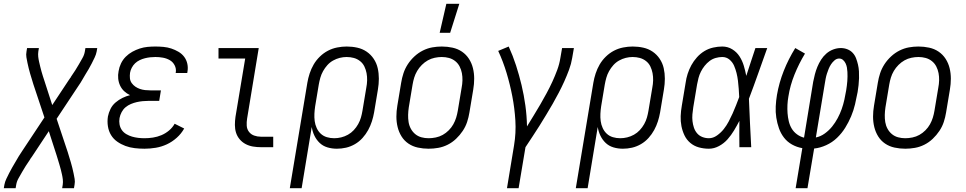

<svg xmlns="http://www.w3.org/2000/svg" viewBox="-46 -772 5066 1007"><path d="M-26 215 -23 197Q-20 181 -12.5 165.5Q-5 150 2.5 135Q10 120 18.5 105.5Q27 91 35.5 76.5Q44 62 52.5 47.5Q61 33 71 19L187 -156L129 -330Q125 -344 120.5 -358Q116 -372 112 -386Q108 -400 104.5 -414Q101 -428 98 -442.5Q95 -457 92.5 -471.5Q90 -486 93 -502L96 -520H158L155 -502Q153 -488 154.5 -474.5Q156 -461 159 -448Q162 -435 165 -422.5Q168 -410 171.5 -397.5Q175 -385 179 -372.5Q183 -360 187 -348L228 -221L316 -354Q318 -356 319 -358Q320 -360 322 -363H323Q324 -366 325.5 -368Q327 -370 328 -372Q339 -388 349 -403.5Q359 -419 368 -435Q377 -451 386.5 -467.5Q396 -484 399 -502L402 -520H464L461 -502Q458 -486 450.5 -470.5Q443 -455 435.5 -440Q428 -425 419.5 -410.5Q411 -396 402 -381.5Q393 -367 385 -352.5Q377 -338 367 -324L251 -149L309 25Q313 39 317.5 53Q322 67 326 81Q330 95 333.5 109Q337 123 340 137.5Q343 152 345.5 166.5Q348 181 345 197L342 215H280L283 197Q285 183 283.5 169.5Q282 156 279 143Q276 130 273 117.5Q270 105 266 92.5Q262 80 258.5 67.5Q255 55 251 43L210 -84L122 49Q120 51 119 53Q118 55 116 58H115Q114 61 112.5 63Q111 65 110 67Q99 83 89 98.5Q79 114 70 130Q61 146 51.5 162.5Q42 179 39 197L36 215Z M712 8Q686 8 660.5 5Q635 2 612 -6.5Q589 -15 569 -29Q549 -43 536.5 -63.5Q524 -84 520 -109.5Q516 -135 520 -161Q524 -181 533.5 -200.5Q543 -220 560 -234.5Q577 -249 596.5 -258.5Q616 -268 636 -273Q619 -281 605.5 -293.5Q592 -306 584 -323Q576 -340 574 -359.5Q572 -379 576 -399Q579 -419 588.5 -439Q598 -459 613.5 -474.5Q629 -490 648 -500.5Q667 -511 687 -517.5Q707 -524 727.5 -526Q748 -528 769 -528Q790 -528 811.5 -526Q833 -524 852.5 -517.5Q872 -511 890 -500.5Q908 -490 920 -474Q932 -458 936.5 -437.5Q941 -417 937 -395L936 -389H875L876 -392Q879 -412 870 -429.5Q861 -447 844.5 -456.5Q828 -466 808.5 -469.5Q789 -473 769 -473Q755 -473 741.5 -471.5Q728 -470 714 -466.5Q700 -463 686.5 -456.5Q673 -450 662.5 -440Q652 -430 645 -416.5Q638 -403 636 -390Q634 -375 635.5 -361Q637 -347 645 -336Q653 -325 664 -317.5Q675 -310 688 -305.5Q701 -301 715 -299.5Q729 -298 743 -298H798L789 -243H734Q719 -243 703 -241.5Q687 -240 671.5 -236.5Q656 -233 640.5 -226.5Q625 -220 612.5 -209.5Q600 -199 592 -184Q584 -169 581 -153Q578 -136 581 -119.5Q584 -103 593 -90Q602 -77 616.5 -68.5Q631 -60 646.5 -55.5Q662 -51 678.5 -49Q695 -47 712 -47Q734 -47 756.5 -50.5Q779 -54 800.5 -63Q822 -72 840.5 -87.5Q859 -103 870 -123L920 -98Q905 -71 881 -49.5Q857 -28 829 -15Q801 -2 771 3Q741 8 712 8Z M1323 0Q1301 0 1280.5 -3.5Q1260 -7 1242 -16.5Q1224 -26 1211 -41.5Q1198 -57 1192 -76Q1186 -95 1186 -116.5Q1186 -138 1189 -159L1240 -465H1100V-520H1311L1250 -150Q1247 -132 1248 -113.5Q1249 -95 1259.5 -81Q1270 -67 1287 -61Q1304 -55 1322 -55H1387V0Z M1474 215 1566 -338Q1570 -362 1578 -386.5Q1586 -411 1599 -433.5Q1612 -456 1631.5 -475Q1651 -494 1674 -506Q1697 -518 1722.5 -523Q1748 -528 1772 -528Q1801 -528 1828 -522Q1855 -516 1877 -501Q1899 -486 1914 -463.5Q1929 -441 1935 -414.5Q1941 -388 1941 -359.5Q1941 -331 1936 -302L1916 -182Q1912 -159 1904.5 -135.5Q1897 -112 1885 -90Q1873 -68 1855.5 -48.5Q1838 -29 1815.5 -16Q1793 -3 1769 2.5Q1745 8 1721 8Q1695 8 1671.5 1Q1648 -6 1631 -22Q1614 -38 1603.5 -59.5Q1593 -81 1589 -106L1536 215ZM1707 -47Q1725 -47 1743.5 -51.5Q1762 -56 1779 -65.5Q1796 -75 1809.5 -89.5Q1823 -104 1832.5 -121Q1842 -138 1847 -155.5Q1852 -173 1855 -191L1875 -311Q1879 -331 1879.5 -350.5Q1880 -370 1876.5 -388.5Q1873 -407 1865 -423.5Q1857 -440 1842.5 -451.5Q1828 -463 1810 -468Q1792 -473 1772 -473Q1754 -473 1736 -468.5Q1718 -464 1701 -454.5Q1684 -445 1671 -430.5Q1658 -416 1648.5 -399Q1639 -382 1634 -364Q1629 -346 1626 -329L1607 -215Q1604 -195 1603 -175.5Q1602 -156 1604.5 -137Q1607 -118 1615 -100.5Q1623 -83 1636.5 -70.5Q1650 -58 1668.5 -52.5Q1687 -47 1707 -47Z M2202 8Q2173 8 2145.5 2Q2118 -4 2096 -19Q2074 -34 2060 -56.5Q2046 -79 2039.5 -105.5Q2033 -132 2033 -160.5Q2033 -189 2038 -218L2058 -338Q2062 -363 2070 -387.5Q2078 -412 2092.5 -434.5Q2107 -457 2127.5 -476Q2148 -495 2172 -507Q2196 -519 2221 -523.5Q2246 -528 2271 -528Q2300 -528 2327.5 -522Q2355 -516 2377 -501Q2399 -486 2413.5 -463.5Q2428 -441 2434.5 -414.5Q2441 -388 2441 -359.5Q2441 -331 2436 -302L2416 -182Q2412 -157 2404 -132.5Q2396 -108 2381 -85.5Q2366 -63 2346 -44Q2326 -25 2302 -13Q2278 -1 2252.5 3.5Q2227 8 2202 8ZM2202 -47Q2220 -47 2239.5 -51Q2259 -55 2276 -64.5Q2293 -74 2307.5 -88.5Q2322 -103 2331.5 -120Q2341 -137 2346.5 -155Q2352 -173 2355 -191L2375 -311Q2379 -331 2379.5 -350.5Q2380 -370 2376.5 -388.5Q2373 -407 2364.5 -423.5Q2356 -440 2341.5 -451.5Q2327 -463 2309 -468Q2291 -473 2271 -473Q2253 -473 2234 -469Q2215 -465 2198 -455.5Q2181 -446 2166.5 -431.5Q2152 -417 2142 -400Q2132 -383 2126.5 -365Q2121 -347 2118 -329L2098 -209Q2095 -189 2094.5 -169.5Q2094 -150 2097 -131.5Q2100 -113 2109 -96.5Q2118 -80 2132 -68.5Q2146 -57 2164 -52Q2182 -47 2202 -47ZM2260 -600 2295 -752H2363L2315 -600Z M2613 215 2650 -9Q2661 -75 2657 -140Q2653 -205 2641 -267Q2629 -329 2611 -389Q2593 -449 2567 -505L2622 -528Q2644 -480 2660.5 -429Q2677 -378 2689.5 -325.5Q2702 -273 2709.5 -218.5Q2717 -164 2718 -109Q2735 -137 2753 -166Q2771 -195 2788 -224.5Q2805 -254 2821 -283.5Q2837 -313 2851 -343.5Q2865 -374 2876.5 -405Q2888 -436 2893 -468L2902 -520H2964L2955 -468Q2950 -437 2938.5 -406Q2927 -375 2913.5 -345Q2900 -315 2884.5 -285.5Q2869 -256 2852.5 -227Q2836 -198 2818.5 -169.5Q2801 -141 2783.5 -112.5Q2766 -84 2747 -56Q2728 -28 2710 0L2674 215Z M2974 215 3066 -338Q3070 -362 3078 -386.5Q3086 -411 3099 -433.5Q3112 -456 3131.5 -475Q3151 -494 3174 -506Q3197 -518 3222.5 -523Q3248 -528 3272 -528Q3301 -528 3328 -522Q3355 -516 3377 -501Q3399 -486 3414 -463.5Q3429 -441 3435 -414.5Q3441 -388 3441 -359.5Q3441 -331 3436 -302L3416 -182Q3412 -159 3404.5 -135.5Q3397 -112 3385 -90Q3373 -68 3355.5 -48.5Q3338 -29 3315.5 -16Q3293 -3 3269 2.5Q3245 8 3221 8Q3195 8 3171.5 1Q3148 -6 3131 -22Q3114 -38 3103.5 -59.5Q3093 -81 3089 -106L3036 215ZM3207 -47Q3225 -47 3243.5 -51.5Q3262 -56 3279 -65.5Q3296 -75 3309.5 -89.5Q3323 -104 3332.5 -121Q3342 -138 3347 -155.5Q3352 -173 3355 -191L3375 -311Q3379 -331 3379.5 -350.5Q3380 -370 3376.5 -388.5Q3373 -407 3365 -423.5Q3357 -440 3342.5 -451.5Q3328 -463 3310 -468Q3292 -473 3272 -473Q3254 -473 3236 -468.5Q3218 -464 3201 -454.5Q3184 -445 3171 -430.5Q3158 -416 3148.5 -399Q3139 -382 3134 -364Q3129 -346 3126 -329L3107 -215Q3104 -195 3103 -175.5Q3102 -156 3104.5 -137Q3107 -118 3115 -100.5Q3123 -83 3136.5 -70.5Q3150 -58 3168.5 -52.5Q3187 -47 3207 -47Z M3672 8Q3645 8 3619.5 1Q3594 -6 3574.5 -22.5Q3555 -39 3544 -62Q3533 -85 3528 -110.5Q3523 -136 3524 -163Q3525 -190 3530 -218L3550 -338Q3553 -361 3560.5 -384.5Q3568 -408 3580 -430Q3592 -452 3609.5 -471.5Q3627 -491 3648.5 -504Q3670 -517 3694.5 -522.5Q3719 -528 3742 -528Q3771 -528 3794.5 -513.5Q3818 -499 3832.5 -476.5Q3847 -454 3855 -427.5Q3863 -401 3868 -374Q3880 -411 3892 -447.5Q3904 -484 3916 -520H3978Q3954 -453 3930.5 -386.5Q3907 -320 3882 -254Q3885 -191 3887.5 -127Q3890 -63 3894 0H3832Q3831 -34 3831.5 -68.5Q3832 -103 3832 -138Q3819 -113 3804 -88Q3789 -63 3770 -41.5Q3751 -20 3725 -6Q3699 8 3672 8ZM3672 -47Q3694 -47 3714.5 -61.5Q3735 -76 3750 -95Q3765 -114 3776 -135Q3787 -156 3796.5 -177Q3806 -198 3814.5 -220Q3823 -242 3831 -263Q3830 -285 3828.5 -306Q3827 -327 3824.5 -348Q3822 -369 3817 -389Q3812 -409 3804 -427.5Q3796 -446 3780 -459.5Q3764 -473 3742 -473Q3725 -473 3707.5 -468Q3690 -463 3675.5 -452Q3661 -441 3649.5 -426.5Q3638 -412 3630 -396Q3622 -380 3617.5 -363Q3613 -346 3610 -329L3590 -209Q3587 -190 3585.5 -172Q3584 -154 3586 -136.5Q3588 -119 3593.5 -102.5Q3599 -86 3610 -73Q3621 -60 3637.5 -53.5Q3654 -47 3672 -47Z M4127 215 4162 5Q4133 0 4108 -14Q4083 -28 4066 -50Q4049 -72 4039.5 -99Q4030 -126 4025.5 -155Q4021 -184 4022.5 -214Q4024 -244 4029 -274Q4040 -338 4064.5 -400Q4089 -462 4125 -520L4176 -491Q4144 -438 4121 -381Q4098 -324 4089 -266Q4085 -244 4084 -222Q4083 -200 4084.5 -178.5Q4086 -157 4091 -136Q4096 -115 4106.5 -97.5Q4117 -80 4134 -67.5Q4151 -55 4171 -50L4219 -343Q4223 -363 4228 -382.5Q4233 -402 4241 -421.5Q4249 -441 4260.5 -459Q4272 -477 4288 -491Q4304 -505 4324 -512.5Q4344 -520 4364 -520Q4382 -520 4398.5 -513.5Q4415 -507 4426.5 -494.5Q4438 -482 4444 -466Q4450 -450 4454 -433Q4458 -416 4459 -398Q4460 -380 4459.5 -362Q4459 -344 4457 -325.5Q4455 -307 4452 -289Q4446 -257 4438.5 -225Q4431 -193 4418 -162Q4405 -131 4387 -102Q4369 -73 4344 -49Q4319 -25 4287 -10.5Q4255 4 4224 7L4189 215ZM4233 -51Q4258 -56 4280 -72Q4302 -88 4318.5 -108.5Q4335 -129 4347.5 -152.5Q4360 -176 4368.5 -200Q4377 -224 4382.5 -249Q4388 -274 4392 -298Q4394 -310 4395.5 -322.5Q4397 -335 4398 -347Q4399 -359 4399 -371Q4399 -383 4398.5 -394.5Q4398 -406 4396 -417.5Q4394 -429 4389 -439.5Q4384 -450 4375.5 -457.5Q4367 -465 4355 -465Q4342 -465 4331 -455.5Q4320 -446 4312.5 -434.5Q4305 -423 4300 -410.5Q4295 -398 4291 -385.5Q4287 -373 4284.5 -360Q4282 -347 4280 -334Z M4702 8Q4673 8 4645.5 2Q4618 -4 4596 -19Q4574 -34 4560 -56.5Q4546 -79 4539.5 -105.5Q4533 -132 4533 -160.5Q4533 -189 4538 -218L4558 -338Q4562 -363 4570 -387.5Q4578 -412 4592.5 -434.5Q4607 -457 4627.5 -476Q4648 -495 4672 -507Q4696 -519 4721 -523.5Q4746 -528 4771 -528Q4800 -528 4827.5 -522Q4855 -516 4877 -501Q4899 -486 4913.5 -463.5Q4928 -441 4934.5 -414.5Q4941 -388 4941 -359.5Q4941 -331 4936 -302L4916 -182Q4912 -157 4904 -132.5Q4896 -108 4881 -85.5Q4866 -63 4846 -44Q4826 -25 4802 -13Q4778 -1 4752.5 3.5Q4727 8 4702 8ZM4702 -47Q4720 -47 4739.5 -51Q4759 -55 4776 -64.5Q4793 -74 4807.5 -88.5Q4822 -103 4831.5 -120Q4841 -137 4846.5 -155Q4852 -173 4855 -191L4875 -311Q4879 -331 4879.5 -350.5Q4880 -370 4876.5 -388.5Q4873 -407 4864.5 -423.5Q4856 -440 4841.5 -451.5Q4827 -463 4809 -468Q4791 -473 4771 -473Q4753 -473 4734 -469Q4715 -465 4698 -455.5Q4681 -446 4666.5 -431.5Q4652 -417 4642 -400Q4632 -383 4626.5 -365Q4621 -347 4618 -329L4598 -209Q4595 -189 4594.5 -169.5Q4594 -150 4597 -131.5Q4600 -113 4609 -96.5Q4618 -80 4632 -68.5Q4646 -57 4664 -52Q4682 -47 4702 -47Z"/></svg>

Font: Iosevka Curly Light
Style: Italic
Weight: 300
Italic angle: -9°
Monospace: yes
Designer: Belleve Invis
Foundry: Belleve Invis
Version: Version 22.1.2; ttfautohint (v1.8.4)